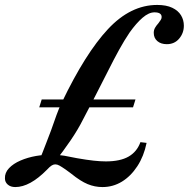

<svg xmlns="http://www.w3.org/2000/svg" viewBox="-75 -744 765 778"><path d="M-13 14Q-32 14 -43.5 4Q-55 -6 -55 -21Q-56 -44 -38.5 -62.5Q-21 -81 8 -93.5Q37 -106 71 -112Q105 -118 138 -116L79 -82Q88 -103 96 -122.5Q104 -142 112.5 -165Q121 -188 132 -216Q144 -250 154 -278Q164 -306 176 -330Q271 -528 362.5 -626Q454 -724 562 -724Q599 -724 623 -712.5Q647 -701 658.5 -682Q670 -663 670 -640Q670 -610 651 -587.5Q632 -565 601 -565Q577 -565 562.5 -577.5Q548 -590 548 -611Q548 -622 553 -631Q558 -640 567 -650Q573 -658 576.5 -663.5Q580 -669 580 -675Q580 -694 551 -694Q528 -694 502.5 -672Q477 -650 450 -612Q429 -581 407.5 -542Q386 -503 362.5 -456Q339 -409 311 -355Q297 -328 285 -305Q273 -282 261 -259Q241 -219 211 -175Q181 -131 147 -88L149 -116Q167 -116 185.5 -113Q204 -110 237 -103Q277 -96 304.5 -93Q332 -90 354 -90Q412 -90 446 -109.5Q480 -129 494 -168L519 -165Q508 -111 481.5 -70.5Q455 -30 419 -8Q383 14 340 14Q309 14 280 2Q251 -10 214 -40L191 -57Q175 -68 166 -73Q157 -78 149 -78Q142 -78 134.5 -73.5Q127 -69 115 -56Q46 14 -13 14ZM84 -309 94 -341H237L229 -309ZM254 -309 265 -341H474L464 -309Z"/></svg>

Font: Baskervville SemiBold
Style: Italic
Weight: 600
Italic angle: -18°
Version: Version 1.100